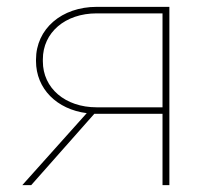

<svg xmlns="http://www.w3.org/2000/svg" viewBox="-20 -540 609 560"><path d="M45 0H71L255 -208H454V0H474V-520H262C160 -520 85 -456 85 -366V-362C85 -281 146 -221 233 -210ZM262 -227C170 -227 105 -283 105 -361V-367C105 -445 170 -501 262 -501H454V-227Z"/></svg>

Font: Fixel Display Thin
Style: Regular
Weight: 100
Designer: AlfaBravo + MacPaw
Foundry: Kyrylo Tkachov, Marchela Mozhyna, Serhii Makarenko, Maria Weinstein, Zakhar Kryvoshyya
Version: Version 1.211